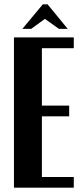

<svg xmlns="http://www.w3.org/2000/svg" viewBox="-20 -873 385 893"><path d="M84 -738.8 179.2 -853H201.2L294.9 -738.8H253.9L189 -785.2L125 -738.8ZM44.9 -699.2H323.2V-648.9H174.8V-381.8H301.8V-332H174.8V-49.8H323.2V0H44.9Z"/></svg>

Font: Moniqa Black Paragraph
Style: Regular
Weight: 900
Designer: Rajesh Rajput
Foundry: Rajesh Rajput
Version: Version 1.000